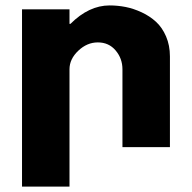

<svg xmlns="http://www.w3.org/2000/svg" viewBox="-20 -548 716 715"><path d="M62 147V-513.2H238.8V-459H242.2Q311 -527.8 388.2 -527.8Q418 -527.8 447.8 -522Q477.5 -516.1 507.8 -502Q538.1 -487.8 561 -466.8Q584 -445.8 598.4 -412.4Q612.8 -378.9 612.8 -337.9V0H436V-290Q436 -330.1 410.6 -360.1Q385.3 -390.1 344.2 -390.1Q304.2 -390.1 271.5 -359.1Q238.8 -328.1 238.8 -290V147Z"/></svg>

Font: Hussar Preview
Style: Bold
Weight: 700
Foundry: Cannot Into Space Fonts, PlusOne Fonts
Version: Version 2.29RC2 "Millennial"